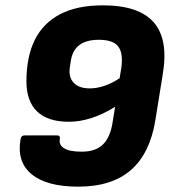

<svg xmlns="http://www.w3.org/2000/svg" viewBox="-20 -687 640 719"><path d="M273 12Q155 12 98.5 -34.5Q42 -81 57 -166Q59 -180 72 -180H193Q207 -180 204 -166Q200 -144 220.5 -131.5Q241 -119 286 -119Q337 -119 364.5 -145Q392 -171 401 -225L411 -287Q366 -259 322.5 -245Q279 -231 238 -231Q159 -231 119 -269.5Q79 -308 79 -382Q79 -475 110.5 -538Q142 -601 205.5 -634Q269 -667 365 -667Q501 -667 556.5 -602.5Q612 -538 589 -406L562 -238Q542 -113 470.5 -50.5Q399 12 273 12ZM316 -356Q343 -356 371 -365.5Q399 -375 428 -394L435 -438Q441 -491 421.5 -514.5Q402 -538 350 -538Q302 -538 275.5 -517Q249 -496 244 -451L241 -431Q237 -397 256.5 -376.5Q276 -356 316 -356Z"/></svg>

Font: Sofia Sans Black
Style: Italic
Weight: 900
Italic angle: -9°
Version: Version 4.100-B